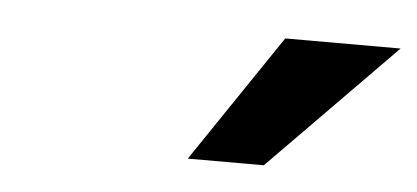

<svg xmlns="http://www.w3.org/2000/svg" viewBox="-28 -810 573 264"><g transform="rotate(5 258.0 -678.0)"><path d="M342.8 -589.8H237.8L356.9 -766.1H516.1Z"/></g></svg>

Font: Lorenzo Sans
Style: Bold Italic
Weight: 700
Italic angle: -12°
Foundry: Intel Corporation
Version: Version 1.00; ttfautohint (v1.5)